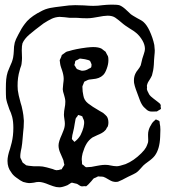

<svg xmlns="http://www.w3.org/2000/svg" viewBox="-20 -747 722 820"><path d="M641 -82Q632 -70 612 -56Q598 -46 592 -40Q587 -35 578 -24.5Q569 -14 561 -9Q555 -5 527 8Q520 11 511.5 16Q503 21 493 25L484 29L475 30Q469 30 461 28Q456 27 441 18Q430 11 421 8Q416 7 406 7Q405 7 402 6.5Q399 6 398 7Q396 7 390 11Q383 13 379 16Q377 18 374.5 21.5Q372 25 370 27L357 41Q351 47 349 48Q348 49 345 48.5Q342 48 341 48L330 49Q325 49 318 44Q311 39 308 38L295 35L287 33Q283 34 277.5 38Q272 42 268 44Q246 53 234 53Q220 53 206.5 48Q193 43 190 42Q162 30 146 30Q136 30 125 33Q111 35 104 35Q97 35 79 30Q69 26 49 11Q35 1 28 -11Q12 -31 12 -60Q12 -81 23 -112L30 -138Q37 -167 37 -201Q37 -228 32 -248Q27 -266 20 -280Q8 -312 6 -328Q5 -341 5 -367Q5 -392 6.5 -408Q8 -424 13 -440L22 -462Q32 -482 36 -501Q37 -507 38 -515.5Q39 -524 39 -529Q39 -549 43 -565Q46 -577 58 -599Q72 -627 86 -645Q103 -669 139 -690Q166 -705 173 -707Q193 -714 216 -716.5Q239 -719 244 -720Q276 -725 301 -725L338 -724Q364 -722 378 -722Q398 -722 419 -725Q439 -727 450 -727H465Q481 -727 489 -725Q504 -720 524 -700L539 -686Q544 -682 565 -670Q587 -659 594 -652Q607 -640 618 -617Q633 -585 639 -555Q641 -539 641 -532Q641 -522 639.5 -509.5Q638 -497 638 -491Q638 -485 637 -471Q636 -457 634 -446L629 -425Q625 -416 620.5 -409Q616 -402 613 -397Q612 -395 610.5 -392Q609 -389 609 -387Q607 -384 607.5 -379Q608 -374 608 -373Q608 -371 607.5 -369Q607 -367 608 -364Q608 -362 609.5 -359Q611 -356 612 -354L617 -344Q623 -335 635.5 -326Q648 -317 655 -311Q657 -309 660.5 -306.5Q664 -304 665 -301Q667 -299 666.5 -295.5Q666 -292 666 -291Q666 -290 667 -286.5Q668 -283 667 -282Q666 -280 658 -276Q656 -275 654 -273.5Q652 -272 650 -271H647Q645 -271 630.5 -270.5Q616 -270 607 -278L594 -290Q584 -301 577 -320Q570 -339 567 -347Q565 -352 560 -366Q555 -380 553 -391Q552 -395 552 -404Q552 -419 558 -432Q562 -441 569 -449Q577 -459 581 -468Q583 -475 584.5 -482.5Q586 -490 588 -497Q590 -504 594.5 -517Q599 -530 599 -538Q599 -555 589 -573Q577 -594 561 -607Q553 -614 533 -626Q510 -641 507 -644Q485 -663 472.5 -671.5Q460 -680 440 -680Q425 -680 395 -674Q390 -673 377 -671Q364 -669 353 -669Q332 -669 321 -670Q314 -671 299 -671H277Q269 -672 255.5 -673.5Q242 -675 234 -675Q216 -674 201 -667Q186 -660 166 -647Q127 -618 105.5 -599.5Q84 -581 76 -562Q73 -552 73 -532L74 -499Q74 -490 72 -474Q71 -467 69 -462.5Q67 -458 66 -454L60 -431Q53 -398 56 -362Q58 -344 68 -308Q70 -302 72.5 -293Q75 -284 77 -272Q80 -259 82 -231Q82 -215 81 -203Q80 -191 79 -183Q78 -175 76.5 -154Q75 -133 72 -116Q65 -86 67 -73L72 -63Q75 -56 76 -54Q77 -52 79.5 -50.5Q82 -49 83 -48L92 -41L103 -39Q117 -37 123 -37H146Q162 -37 180 -32Q198 -27 205 -25Q214 -21 221 -20Q226 -20 230.5 -21Q235 -22 238 -23Q239 -24 240.5 -23.5Q242 -23 243 -24Q244 -24 246 -29Q248 -32 251 -36.5Q254 -41 255 -43L253 -51Q252 -63 246 -74Q245 -77 237.5 -93.5Q230 -110 230 -126Q230 -142 244 -172Q245 -175 251 -189.5Q257 -204 257 -219Q257 -226 255 -238.5Q253 -251 253 -257Q253 -264 254 -272.5Q255 -281 256 -285Q259 -299 259 -313Q259 -320 257 -328.5Q255 -337 254 -340Q248 -358 248 -366Q248 -373 250 -389Q252 -403 252 -410Q252 -426 245 -447Q244 -450 241 -458.5Q238 -467 237 -474Q237 -478 236 -482Q235 -486 235 -490Q236 -492 241 -503L244 -512L251 -517Q254 -519 256.5 -521Q259 -523 262 -525Q265 -527 275 -529Q303 -538 350 -544Q368 -546 378 -546Q401 -546 414 -539L423 -532L431 -526L436 -516Q440 -510 441 -507Q443 -502 443 -490Q443 -473 436 -454Q429 -434 420 -426Q405 -411 376 -409Q373 -408 368 -408Q363 -408 360 -407Q353 -405 348 -402Q347 -401 345 -400.5Q343 -400 341 -399Q338 -395 336 -388Q335 -386 334 -383.5Q333 -381 332 -378V-375Q332 -356 336 -339Q339 -319 356 -305.5Q373 -292 406 -273Q409 -271 413 -269Q417 -267 420 -265Q431 -256 436 -250Q443 -240 443 -223Q443 -217 441 -209Q440 -205 436 -201Q435 -199 434 -196.5Q433 -194 430 -191Q424 -184 415 -179Q406 -174 396 -170Q382 -164 375 -160Q359 -149 349.5 -133Q340 -117 333 -93Q329 -77 329 -67Q329 -60 330 -56Q330 -47 331 -45L336 -42Q344 -34 347 -33H352Q370 -33 390 -38Q395 -39 407 -41Q419 -43 430 -43Q442 -43 454 -40Q458 -39 465.5 -38Q473 -37 479 -37Q489 -37 516 -46Q551 -60 584 -93Q598 -107 604 -118Q608 -126 612 -138Q613 -142 613 -150Q613 -156 612.5 -164Q612 -172 613 -182Q616 -200 625 -213Q630 -224 640 -232Q645 -237 646 -237L648 -236Q650 -235 655 -233Q660 -231 661 -229Q662 -227 662 -221Q665 -208 665 -193L664 -162Q662 -110 641 -82ZM364 -487Q362 -489 357 -490.5Q352 -492 351 -492Q346 -494 329 -496L321 -497Q318 -496 310 -491Q309 -491 307 -490Q305 -489 302 -487Q300 -483 300 -477Q297 -471 298 -469Q298 -467 301 -464Q306 -454 309 -452Q310 -451 319 -448Q328 -445 329 -445H332Q347 -445 360 -454Q366 -456 369 -459Q371 -462 371 -472Q370 -474 368 -479.5Q366 -485 364 -487ZM339 -230Q338 -235 336 -238.5Q334 -242 333 -245Q333 -249 331 -250Q330 -251 326 -252.5Q322 -254 321 -254L314 -256Q313 -256 311 -251Q306 -246 303 -240Q302 -235 301 -229Q300 -223 299 -218Q297 -202 291 -178Q290 -175 289 -170Q288 -165 288 -162L287 -154Q288 -151 291.5 -148Q295 -145 296 -143Q298 -141 298 -141L304 -146Q315 -155 324 -170Q342 -207 339 -230Z"/></svg>

Font: Rubik-Burned
Style: Regular
Weight: 400
Designer: NaN (generative design), Hubert & Fischer (Rubik source font outlines)
Foundry: NaN, Hubert & Fischer
Version: Version 1.000